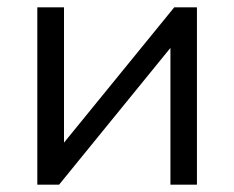

<svg xmlns="http://www.w3.org/2000/svg" viewBox="-20 -505 641 525"><path d="M82 0V-485H155V-115L456.5 -485H518.5V0H446V-374L141.5 0Z"/></svg>

Font: Geologica Roman ExtraLight
Style: Regular
Weight: 250
Designer: Sindre Bremnes, Frode Helland
Foundry: Monokrom Skriftforlag AS
Version: Version 1.010;gftools[0.9.28]